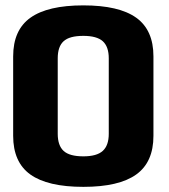

<svg xmlns="http://www.w3.org/2000/svg" viewBox="-20 -701 642 728"><path d="M296.1 7.5Q431.1 7.5 496.4 -39.3Q561.8 -86 561.8 -186.2V-487.1Q561.8 -587.1 496.4 -633.9Q431 -680.6 296 -680.6Q161.1 -680.6 95.5 -633.9Q29.9 -587.3 29.9 -487.1V-186.2Q29.9 -86 95.2 -39.3Q160.6 7.5 296.1 7.5ZM296.1 -108.2Q243.6 -108.2 221.3 -128.7Q198.9 -149.2 198.9 -193.7V-479.8Q198.9 -524.3 221.1 -544.6Q243.2 -565 296 -565Q347.3 -565 369.9 -544.5Q392.4 -523.9 392.4 -479.8V-193.7Q392.4 -149.6 369.7 -128.9Q347 -108.2 296.1 -108.2Z"/></svg>

Font: Anybody Thin
Style: Regular
Weight: 100
Designer: Tyler Finck
Foundry: Etcetera Type Company
Version: Version 1.114;gftools[0.9.25]